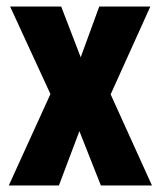

<svg xmlns="http://www.w3.org/2000/svg" viewBox="-20 -570 494 590"><path d="M135 -281 11 -550H168L228 -394L285 -550H442L320 -280L447 0H290L224 -167L161 0H7Z"/></svg>

Font: Noto Sans Lao Looped ExtraCondensed ExtraBold
Style: Regular
Weight: 800
Width: 2
Designer: Mark Frömberg, Ben Mitchell
Foundry: The Fontpad Ltd
Version: Version 1.002; ttfautohint (v1.8.4.7-5d5b)